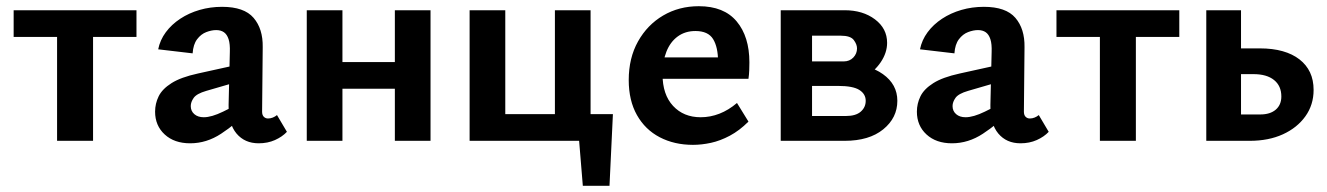

<svg xmlns="http://www.w3.org/2000/svg" viewBox="-20 -454 4279 619"><path d="M164 0V-421H280V0ZM24 -335V-421H420V-335Z M814 8Q769 8 742.5 -23.5Q716 -55 717 -116L721 -286Q722 -312 717 -327.5Q712 -343 702 -350Q692 -357 677 -357Q662 -357 645 -350.5Q628 -344 615.5 -327.5Q603 -311 601 -282L490 -295Q496 -325 514.5 -350Q533 -375 561 -393.5Q589 -412 623.5 -422Q658 -432 696 -432Q767 -432 797.5 -396.5Q828 -361 827 -302L825 -94Q825 -83 830.5 -77.5Q836 -72 844 -72Q852 -72 859.5 -75Q867 -78 873 -83L905 -29Q890 -13 866.5 -2.5Q843 8 814 8ZM593 8Q542 8 511 -20.5Q480 -49 480 -94Q480 -120 491.5 -143.5Q503 -167 533 -186Q563 -205 618 -217L781 -253L786 -202L645 -161Q614 -152 604.5 -138.5Q595 -125 595 -112Q595 -96 606.5 -86Q618 -76 637 -76Q662 -76 699 -94Q736 -112 782 -136L784 -97Q740 -54 693 -23Q646 8 593 8Z M1253 0V-421H1368V0ZM969 0V-421H1084V0ZM1024 -168V-254H1313V-168Z M1769 0V-421H1884V0ZM1549 0V-86H1829V0ZM1494 0V-421H1609V0ZM1822 0V-86H1956L1906 0ZM1859 145 1840 -86H1956L1945 145Z M2214 13Q2154 13 2107 -11.5Q2060 -36 2033.5 -83Q2007 -130 2007 -196Q2007 -267 2037 -320.5Q2067 -374 2118 -404Q2169 -434 2233 -434Q2314 -434 2355 -385Q2396 -336 2396 -253Q2396 -242 2395.5 -227.5Q2395 -213 2393 -200H2295V-255Q2295 -302 2279 -328Q2263 -354 2222 -354Q2189 -354 2165 -336.5Q2141 -319 2128.5 -287.5Q2116 -256 2116 -214Q2116 -149 2150 -112.5Q2184 -76 2239 -76Q2270 -76 2299.5 -87.5Q2329 -99 2356 -122L2393 -62Q2364 -33 2333 -16.5Q2302 0 2272 6.5Q2242 13 2214 13ZM2063 -200 2076 -269H2380V-200Z M2497 0V-421H2703Q2762 -421 2801 -391.5Q2840 -362 2840 -316Q2840 -284 2819.5 -253.5Q2799 -223 2764.5 -204Q2730 -185 2687 -185L2706 -248Q2780 -248 2826.5 -215Q2873 -182 2873 -129Q2873 -74 2827.5 -37Q2782 0 2703 0ZM2598 -80H2707Q2739 -80 2755 -94Q2771 -108 2771 -129Q2771 -151 2750.5 -164Q2730 -177 2682 -177H2568V-256H2700Q2719 -256 2731 -268.5Q2743 -281 2743 -298Q2743 -311 2732.5 -325Q2722 -339 2690 -339H2598Z M3270 8Q3225 8 3198.5 -23.5Q3172 -55 3173 -116L3177 -286Q3178 -312 3173 -327.5Q3168 -343 3158 -350Q3148 -357 3133 -357Q3118 -357 3101 -350.5Q3084 -344 3071.5 -327.5Q3059 -311 3057 -282L2946 -295Q2952 -325 2970.5 -350Q2989 -375 3017 -393.5Q3045 -412 3079.5 -422Q3114 -432 3152 -432Q3223 -432 3253.5 -396.5Q3284 -361 3283 -302L3281 -94Q3281 -83 3286.5 -77.5Q3292 -72 3300 -72Q3308 -72 3315.5 -75Q3323 -78 3329 -83L3361 -29Q3346 -13 3322.5 -2.5Q3299 8 3270 8ZM3049 8Q2998 8 2967 -20.5Q2936 -49 2936 -94Q2936 -120 2947.5 -143.5Q2959 -167 2989 -186Q3019 -205 3074 -217L3237 -253L3242 -202L3101 -161Q3070 -152 3060.5 -138.5Q3051 -125 3051 -112Q3051 -96 3062.5 -86Q3074 -76 3093 -76Q3118 -76 3155 -94Q3192 -112 3238 -136L3240 -97Q3196 -54 3149 -23Q3102 8 3049 8Z M3526 0V-421H3642V0ZM3386 -335V-421H3782V-335Z M3869 0V-421H3981V-85H4043Q4075 -85 4093 -100.5Q4111 -116 4111 -143Q4111 -177 4087.5 -196Q4064 -215 4021 -215H3956V-298H4042Q4083 -298 4115 -289Q4147 -280 4169.5 -262.5Q4192 -245 4203.5 -220.5Q4215 -196 4215 -164Q4215 -116 4188.5 -79Q4162 -42 4116 -21Q4070 0 4009 0Z"/></svg>

Font: Ysabeau
Style: Bold
Weight: 700
Designer: Christian Thalmann (Catharsis Fonts)
Version: Version 2.000;gftools[0.9.27.dev2+g8671c4b]